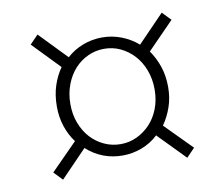

<svg xmlns="http://www.w3.org/2000/svg" viewBox="-60 -638 719 615"><g transform="rotate(-10 300.0 -330.0)"><path d="M98 -94 71 -122 157 -209Q139 -233 129 -263Q119 -293 119 -328Q119 -365 129 -395.5Q139 -426 156 -450L71 -538L98 -566L184 -477Q207 -498 237 -509.5Q267 -521 300 -521Q332 -521 362 -509.5Q392 -498 416 -477L502 -566L529 -538L443 -450Q460 -426 470.5 -395.5Q481 -365 481 -328Q481 -293 470.5 -263Q460 -233 443 -209L529 -122L502 -94L416 -182Q393 -160 362.5 -148.5Q332 -137 300 -137Q233 -137 183 -182ZM300 -174Q328 -174 352.5 -185.5Q377 -197 396 -217Q415 -237 426 -265.5Q437 -294 437 -328Q437 -362 426 -391Q415 -420 396 -440.5Q377 -461 352.5 -472.5Q328 -484 300 -484Q272 -484 247 -472.5Q222 -461 203.5 -440.5Q185 -420 174 -391Q163 -362 163 -328Q163 -294 174 -265.5Q185 -237 203.5 -217Q222 -197 247 -185.5Q272 -174 300 -174Z"/></g></svg>

Font: Source Code Pro Light
Style: Regular
Weight: 300
Monospace: yes
Designer: Paul D. Hunt, Teo Tuominen
Foundry: Adobe Systems Incorporated
Version: Version 2.030;PS 1.000;hotconv 16.6.51;makeotf.lib2.5.65220